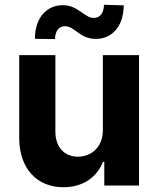

<svg xmlns="http://www.w3.org/2000/svg" viewBox="-20 -776 662 803"><path d="M210.2 -612.6C210.2 -645.6 226.6 -666.5 251.1 -666.5C294.4 -666.5 311.4 -612.9 382.1 -613.3C446.4 -613.6 496.8 -663.7 497.5 -753.6L414.8 -756C414.4 -723.4 399.9 -701.3 372.5 -701C332 -701 307.2 -754.6 241.5 -754.3C176.8 -753.9 126.1 -703.8 126.1 -613.6ZM410.2 -232.2C410.5 -159.1 360.4 -120.7 306.1 -120.7C248.9 -120.7 212 -160.9 211.6 -225.1V-545.5H60.4V-198.2C60.7 -70.7 135.3 7.1 245 7.1C327.1 7.1 386 -35.2 410.5 -99.1H416.2V0H561.4V-545.5H410.2Z"/></svg>

Font: TID UI
Style: Bold
Weight: 700
Designer: The TID Project Authors
Foundry: Bakken & Bæck
Version: Version 1.001;hotconv 1.0.109;makeotfexe 2.5.65596